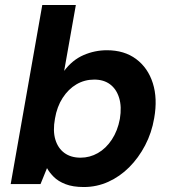

<svg xmlns="http://www.w3.org/2000/svg" viewBox="-20 -740 692 772"><path d="M317 12Q273 12 243.5 0.5Q214 -11 196.5 -28.5Q179 -46 169 -64L143 0H23L150 -720H285L238 -455Q271 -499 316 -518.5Q361 -538 410 -538Q480 -538 527.5 -502.5Q575 -467 594.5 -405.5Q614 -344 600 -265Q590 -206 563.5 -155.5Q537 -105 499.5 -67.5Q462 -30 415.5 -9Q369 12 317 12ZM304 -106Q341 -106 373.5 -124.5Q406 -143 429.5 -178.5Q453 -214 462 -262Q470 -311 459 -346.5Q448 -382 422.5 -401Q397 -420 359 -420Q320 -420 287.5 -401Q255 -382 232 -346.5Q209 -311 201 -263Q192 -214 202.5 -179Q213 -144 239 -125Q265 -106 304 -106Z"/></svg>

Font: DM Sans 9pt
Style: Bold Italic
Weight: 700
Italic angle: -10°
Version: Version 4.004;gftools[0.9.30]